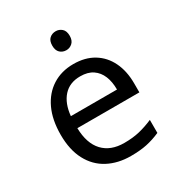

<svg xmlns="http://www.w3.org/2000/svg" viewBox="-176 -855 917 984"><g transform="rotate(-30 282.0 -363.5)"><path d="M298 -737Q318 -737 333.5 -723.5Q349 -710 349 -681Q349 -653 333.5 -639Q318 -625 298 -625Q276 -625 261 -639Q246 -653 246 -681Q246 -710 261 -723.5Q276 -737 298 -737ZM292 -546Q361 -546 410.5 -516Q460 -486 486.5 -431.5Q513 -377 513 -304V-251H146Q148 -160 192.5 -112.5Q237 -65 317 -65Q368 -65 407.5 -74.5Q447 -84 489 -102V-25Q448 -7 408 1.5Q368 10 313 10Q237 10 178.5 -21Q120 -52 87.5 -113.5Q55 -175 55 -264Q55 -352 84.5 -415Q114 -478 167.5 -512Q221 -546 292 -546ZM291 -474Q228 -474 191.5 -433.5Q155 -393 148 -321H421Q421 -367 407 -401Q393 -435 364.5 -454.5Q336 -474 291 -474Z"/></g></svg>

Font: lguzrati15
Style: Book
Weight: 400
Designer: Jelle Bosma - Monotype Design Team, Universal Thirst
Foundry: Monotype Imaging Inc.
Version: Version 2.106